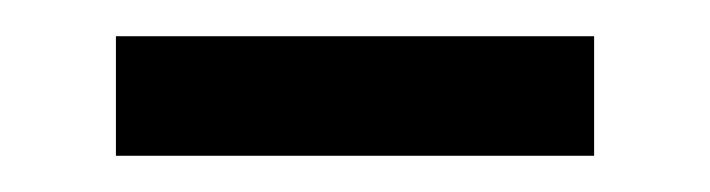

<svg xmlns="http://www.w3.org/2000/svg" viewBox="-20 -331 392 106"><path d="M44 -245H308V-311H44Z"/></svg>

Font: Source Han Serif CN SemiBold
Style: Regular
Weight: 600
Designer: Ryoko NISHIZUKA 西塚涼子 (kana & ideographs); Frank Grießhammer (Latin, Greek & Cyrillic); Wenlong ZHANG 张文龙 (bopomofo); San
Foundry: Adobe Systems Incorporated
Version: Version 1.000;PS 1;hotconv 16.6.53;makeotf.lib2.5.65590